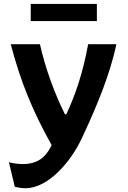

<svg xmlns="http://www.w3.org/2000/svg" viewBox="-20 -762 660 993"><path d="M186.5 -533.5H35.5C87.5 -335 151 -183.5 247 -11.5L241 0C215.5 50.5 174 86.5 98 86.5C70.5 86.5 45 82 26 77L56.5 203.5C70.5 207.5 89 211.5 111.5 211.5C231 211.5 349 71.5 404.5 -50L420 -83C477 -207.5 548 -372 582 -533.5H436C408 -381.5 369.5 -270.5 323 -171H316C264 -274.5 216 -403 186.5 -533.5ZM139 -653H481V-741.5H139Z"/></svg>

Font: Monaspace Argon
Style: Bold
Weight: 700
Designer: Riley Cran & the Lettermatic Team
Foundry: Lettermatic
Version: Version 1.000 (Monaspace Argon)